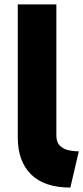

<svg xmlns="http://www.w3.org/2000/svg" viewBox="-20 -845 375 865"><path d="M60.1 -225.1V-825.2H233.9V-233.9Q233.9 -218.3 238.5 -206.3Q243.2 -194.3 251.7 -187Q260.3 -179.7 269.5 -174.8Q278.8 -169.9 291.7 -167.5Q304.7 -165 313.7 -164.3Q322.8 -163.6 335 -163.1L296.9 0Q179.7 0 119.9 -59.3Q60.1 -118.7 60.1 -225.1Z"/></svg>

Font: Hussar Preview
Style: Bold
Weight: 700
Foundry: Cannot Into Space Fonts, PlusOne Fonts
Version: Version 2.29RC2 "Millennial"